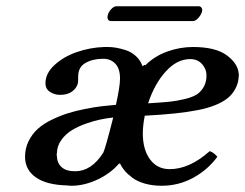

<svg xmlns="http://www.w3.org/2000/svg" viewBox="-20 -591 793 621"><path d="M314 -97.2Q320.8 -110.8 346.2 -210.9Q325.7 -209 304 -204.3Q282.2 -199.7 256.8 -190.7Q231.4 -181.6 211.7 -169.4Q191.9 -157.2 178.5 -138.4Q165 -119.6 164.1 -97.2Q162.6 -90.8 164.1 -85Q165 -63 179.7 -50Q194.3 -37.1 223.1 -37.1Q275.9 -37.1 314 -97.2ZM595.2 -399.9Q552.7 -399.9 516.4 -360.1Q480 -320.3 459 -256.8Q506.3 -259.8 528.3 -262Q550.3 -264.2 577.1 -270.5Q604 -276.9 619.1 -287.1Q647.9 -309.6 647.9 -347.2Q647.9 -367.7 633.5 -383.8Q619.1 -399.9 595.2 -399.9ZM314 -400.9Q280.3 -400.9 256.6 -387.5Q232.9 -374 232.9 -344.2Q232.9 -325.7 231.9 -321.8Q228 -306.2 213.4 -295.2Q198.7 -284.2 174.8 -284.2Q155.8 -284.2 141.4 -293.9Q127 -303.7 127 -321.8Q127 -353.5 156.2 -380.6Q185.5 -407.7 228.5 -422.6Q271.5 -437.5 316.9 -439H329.1Q341.3 -439 354.7 -436.8Q368.2 -434.6 386.2 -429Q404.3 -423.3 419.2 -409.9Q434.1 -396.5 440.9 -377Q444.8 -378.9 446.8 -380.9Q450.2 -380.9 450.2 -379.9Q479.5 -409.2 520.5 -424.1Q561.5 -439 604 -439Q676.8 -439 713.1 -412.4Q749.5 -385.7 752 -353Q753.4 -347.2 752 -344.2Q751.5 -323.2 741.5 -304.4Q731.4 -285.6 716.8 -273.9Q684.1 -247.6 619.9 -234.9Q555.7 -222.2 448.2 -216.8Q441.9 -184.1 441.9 -160.2Q441.9 -106.9 465.3 -75.4Q488.8 -43.9 528.8 -43.9Q592.8 -43.9 658.2 -102.1Q669.9 -99.1 683.1 -84Q651.4 -41 604.2 -15.6Q557.1 9.8 502.9 9.8Q472.7 9.8 448.2 2.7Q423.8 -4.4 408.2 -16.1Q392.6 -27.8 383.3 -38.8Q374 -49.8 368.2 -62H365.2Q336.9 -29.8 295.9 -10.5Q254.9 8.8 214.8 9.8Q203.1 9.8 198.2 8.8Q130.9 7.3 95.9 -17.3Q61 -42 61 -84Q61 -111.3 72.5 -134.5Q84 -157.7 102.1 -174.1Q120.1 -190.4 146.7 -203.4Q173.3 -216.3 198.7 -224.4Q224.1 -232.4 254.9 -238.5Q285.6 -244.6 308.1 -247.3Q330.6 -250 355 -252Q368.2 -312 368.2 -336.9Q368.2 -369.1 353 -385Q337.9 -400.9 314 -400.9ZM604 -522.9H339.8Q332 -522.9 329.3 -528.1Q326.7 -533.2 328.1 -540Q329.6 -549.8 338.6 -560.3Q347.7 -570.8 356.9 -570.8H622.1Q628.9 -570.8 631.8 -565.9Q634.8 -561 633.8 -555.2Q631.3 -544.4 622.3 -533.7Q613.3 -522.9 604 -522.9Z"/></svg>

Font: Common Serif SemiBold
Style: Italic
Weight: 600
Italic angle: -12°
Designer: Philipp H. Poll, Khaled Hosny
Foundry: Stefan Peev, Context Ltd.
Version: Version 1.026